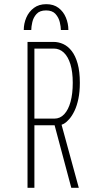

<svg xmlns="http://www.w3.org/2000/svg" viewBox="-20 -901 490 921"><path d="M145 -668V-332H241Q268.5 -332 288.2 -353.2Q308 -374.5 318.5 -413Q329 -451.5 329 -504Q329 -556 317.8 -592.8Q306.5 -629.5 286 -648.8Q265.5 -668 238 -668ZM263 -300H145V0H112V-700H236Q261 -700 283.8 -689.5Q306.5 -679 324.2 -656Q342 -633 352.5 -595.5Q363 -558 363 -504Q363 -460.5 356 -427Q349 -393.5 337.5 -369.5Q326 -345.5 312.5 -330Q299 -314.5 286 -307.2Q273 -300 263 -300ZM322 0 238.5 -313 267 -333 358 0ZM94 -757Q94 -788 106.2 -816.5Q118.5 -845 142.5 -863Q166.5 -881 202 -881Q237.5 -881 261 -863Q284.5 -845 296.2 -816.5Q308 -788 308 -757H272Q272 -772.5 266.8 -794.8Q261.5 -817 246.2 -834Q231 -851 201 -851Q170.5 -851 155.2 -834Q140 -817 135 -794.8Q130 -772.5 130 -757Z"/></svg>

Font: League Mono Thin Condensed
Style: Regular
Weight: 100
Width: 1
Designer: Tyler Finck
Foundry: The League of Moveable Type / Tyler Finck
Version: Version 2.300;RELEASE